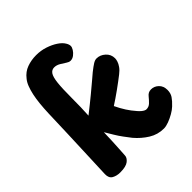

<svg xmlns="http://www.w3.org/2000/svg" viewBox="-223 -966 1117 1117"><g transform="rotate(-45 335.5 -407.5)"><path d="M121.1 7Q92.4 7 71.2 -4.9Q49.9 -16.9 50.7 -48.8Q53.7 -127.1 57 -207.9Q60.3 -288.8 63.3 -369.9Q66.3 -451.1 68.7 -531Q70.2 -571.6 73.8 -607.2Q77.4 -642.9 83.7 -672.3Q90 -701.8 99.2 -725.4Q108.3 -749 121.8 -764.9Q146 -796.4 181.5 -809.2Q217 -822 257.1 -822Q295.7 -822 330.5 -810.5Q365.3 -799 391.1 -781.8Q416.8 -764.7 427.9 -745.9Q437.8 -730.4 437.8 -717.1Q437.8 -706.6 429.1 -692.4Q420.3 -678.3 406.3 -667.6Q392.2 -656.9 376.6 -656.9Q370 -656.9 363.7 -659.3Q357.4 -661.7 351.7 -665.7Q336.4 -675.9 318.2 -686.7Q299.9 -697.4 281.1 -697.4Q261.1 -697.4 249.2 -680.5Q237.3 -663.6 232.4 -620.4Q227.6 -577.3 227.6 -498.3Q227.6 -458.8 226.7 -424.5Q225.8 -390.2 223.8 -357.6Q281.3 -402.6 320.6 -435.2Q359.9 -467.9 384.4 -488.6Q408.9 -509.3 420.3 -519.1Q448.2 -541.1 463.7 -550.6Q479.2 -560 491.9 -560Q521.3 -560 545.3 -538.3Q569.3 -516.7 569.3 -484.1Q569.3 -474.3 565 -460.8Q560.7 -447.2 549.9 -431.8Q539.1 -416.3 519.1 -400.9Q504 -389.2 485.3 -375.1Q466.7 -361 445.8 -346.1Q424.9 -331.1 404.8 -317.4Q384.7 -303.8 367.4 -292.7Q375.6 -275.8 384.2 -259.9Q392.8 -244 402.1 -229.9Q411.3 -215.8 420.4 -203.7Q445.4 -170.8 461.4 -157.9Q477.4 -145 488.7 -145Q508.4 -145 522.7 -158.7Q536.9 -172.4 549.9 -188.6Q557.1 -198.1 566.4 -203.3Q575.7 -208.6 589 -208.6Q614.8 -208.6 634.8 -189.7Q654.8 -170.9 654.8 -138.1Q654.8 -111.8 642.2 -92.7Q629.6 -73.7 605.3 -51Q591.3 -37.6 568.8 -24.6Q546.2 -11.7 522.7 -2.8Q499.1 6 481.1 6Q431.1 6 389 -20.1Q346.9 -46.1 312.9 -86.1Q295.9 -108.1 280.1 -129.4Q264.2 -150.8 249.7 -174.9Q235.1 -199.1 218.9 -226.3Q217.9 -185.1 216.4 -155.9Q214.9 -126.8 213.5 -101.3Q212.1 -75.9 210.1 -44.9Q210.1 -25.9 189.6 -9.4Q169.1 7 121.1 7Z"/></g></svg>

Font: Playpen Sans
Style: Regular
Weight: 400
Designer: Laura Meseguer, Veronika Burian, José Scaglione, Kostas Bartsokas, Vera Evstafieva, Tom Grace, Yorlmar Campos
Foundry: TypeTogether
Version: Version 2.000